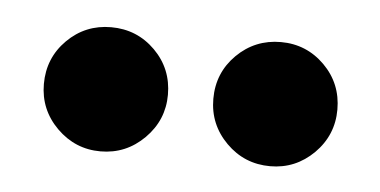

<svg xmlns="http://www.w3.org/2000/svg" viewBox="-27 -709 424 214"><g transform="rotate(5 185.0 -601.5)"><path d="M280.5 -531.8Q251.6 -531.8 231.3 -552.1Q210.9 -572.5 210.9 -601.2Q210.9 -630.3 231.2 -650.5Q251.6 -670.7 280.5 -670.7Q309.2 -670.7 329.5 -650.5Q349.7 -630.3 349.7 -601.2Q349.7 -572.5 329.3 -552.1Q308.8 -531.8 280.5 -531.8ZM90.6 -531.8Q62.3 -531.8 41.8 -552.1Q21.3 -572.5 21.3 -601.2Q21.3 -630.3 41.5 -650.5Q61.8 -670.7 90.6 -670.7Q119.6 -670.7 139.9 -650.5Q160.1 -630.3 160.1 -601.2Q160.1 -572.8 139.7 -552.3Q119.2 -531.8 90.6 -531.8Z"/></g></svg>

Font: Russolo 10pt ExtraLight
Style: Regular
Weight: 200
Designer: Micah Stupak-Hahn
Version: Version 1.000